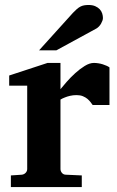

<svg xmlns="http://www.w3.org/2000/svg" viewBox="-20 -754 472 775"><path d="M354 -330.1Q350.6 -335 345.5 -341.8Q340.3 -348.6 332.8 -355Q325.2 -361.3 314.5 -365.7Q303.7 -370.1 289.1 -370.1Q274.9 -370.1 262.7 -367.2Q250.5 -364.3 242.2 -360.8Q231.9 -356.9 224.1 -352.1V-71.8Q224.1 -63 230.2 -55.9Q236.3 -48.8 246.1 -48.8L310.1 -45.9V1H23.9V-45.9L67.9 -48.8Q77.1 -49.8 83.5 -56.4Q89.8 -63 89.8 -71.8V-408.2H17.1V-449.2L171.9 -500H224.1V-394Q233.4 -405.8 249.3 -423.8Q265.1 -441.9 283.7 -458.7Q302.2 -475.6 322 -487.8Q341.8 -500 358.9 -500Q367.7 -500 377 -498.5Q386.2 -497.1 394.8 -494.4Q403.3 -491.7 410.4 -488.5Q417.5 -485.4 421.9 -481.9V-330.1ZM395.5 -681.2Q395.5 -676.3 393.3 -670.2Q391.1 -664.1 387.7 -658.2Q384.3 -652.3 379.4 -647.2Q374.5 -642.1 369.6 -639.2L207.5 -550.8H137.7L274.4 -702.1Q283.2 -711.4 290.3 -717.5Q297.4 -723.6 304.4 -727.3Q311.5 -731 319.3 -732.4Q327.1 -733.9 337.4 -733.9Q353.5 -733.9 364.5 -729Q375.5 -724.1 382.6 -716.6Q389.6 -709 392.6 -699.5Q395.5 -689.9 395.5 -681.2Z"/></svg>

Font: Charis SIL
Style: Bold
Weight: 700
Foundry: SIL International
Version: Version 4.112